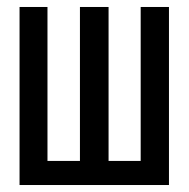

<svg xmlns="http://www.w3.org/2000/svg" viewBox="-20 -546 540 550"><path d="M36 -526H116V-85H209V-526H291V-85H383V-526H464V-16H36Z"/></svg>

Font: D2Coding ligature
Style: Regular
Weight: 400
Monospace: yes
Designer: Yong-Rak Park; Jeong-Hwan Yoon; Sang-Min Lee;
Foundry: NHN Corporation
Version: Version 1.3.2; Build 20180524